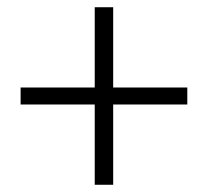

<svg xmlns="http://www.w3.org/2000/svg" viewBox="-20 -631 575 531"><path d="M242 -342H37V-389H242V-611H293V-389H498V-342H293V-120H242Z"/></svg>

Font: Merged Yaku Han JP Light
Style: Regular
Weight: 300
Designer: Ryoko NISHIZUKA 西塚涼子 (kana, bopomofo & ideographs); Paul D. Hunt (Latin, Greek & Cyrillic); Sandoll Communications 산돌커뮤니
Foundry: Adobe
Version: Version 2.004